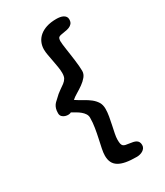

<svg xmlns="http://www.w3.org/2000/svg" viewBox="-202 -807 845 983"><g transform="rotate(-30 220.0 -315.0)"><path d="M167 7.3Q167 -9.3 171.9 -33.2Q176.8 -57.1 182.9 -84.7Q189 -112.3 193.8 -141.8Q198.7 -171.4 198.7 -199.7Q198.7 -212.4 191.9 -222.9Q185.1 -233.4 174.6 -242.2Q164.1 -251 151.4 -258.3Q138.7 -265.6 127 -272.5Q122.1 -269 112.3 -268.3Q102.5 -267.6 92.5 -270.8Q82.5 -273.9 75.2 -281.2Q67.9 -288.6 67.9 -301.3Q67.9 -317.4 71.3 -328.1Q74.7 -338.9 79.8 -346.2Q85 -353.5 90.3 -358.2Q95.7 -362.8 100.1 -367.2Q120.6 -387.7 137.2 -398.7Q153.8 -409.7 165.5 -418.7Q177.2 -427.7 183.6 -438.7Q189.9 -449.7 189.9 -469.7Q189.9 -486.3 186.5 -506.6Q183.1 -526.9 179.2 -547.4Q175.3 -567.9 171.9 -586.7Q168.5 -605.5 168.5 -620.1Q168.5 -641.6 176.8 -660.6Q185.1 -679.7 201.7 -693.8Q218.3 -708 243.2 -716.1Q268.1 -724.1 301.3 -724.1Q312 -724.1 322.3 -722.4Q332.5 -720.7 340.6 -716.6Q348.6 -712.4 353.5 -705.8Q358.4 -699.2 358.4 -689.9Q358.4 -673.8 351.3 -665.3Q344.2 -656.7 333 -652.3Q321.8 -647.9 308.3 -646.2Q294.9 -644.5 282.2 -641.6Q268.1 -638.7 265.4 -630.6Q262.7 -622.6 262.7 -615.7Q262.7 -607.9 264.2 -594.7Q265.6 -581.5 268.1 -565.2Q270.5 -548.8 273.2 -530.3Q275.9 -511.7 278.3 -493.2Q280.8 -474.6 282.2 -457.8Q283.7 -440.9 283.7 -427.7Q283.7 -409.2 271 -393.8Q258.3 -378.4 240.5 -365.7Q222.7 -353 203.6 -341.8Q184.6 -330.6 172.4 -319.8Q194.3 -305.2 215.6 -293.7Q236.8 -282.2 253.2 -269.3Q269.5 -256.3 279.8 -240Q290 -223.6 290 -199.7Q290 -179.2 285.9 -156Q281.7 -132.8 276.9 -109.9Q272 -86.9 267.8 -66.4Q263.7 -45.9 263.7 -31.2Q263.7 -16.1 265.6 -7.6Q267.6 1 272.5 5.4Q277.3 9.8 285.4 11.7Q293.5 13.7 306.2 15.1Q318.4 16.6 328.1 18.8Q337.9 21 345 25.1Q352.1 29.3 356 36.4Q359.9 43.5 359.9 54.7Q359.9 64.9 354.7 72.3Q349.6 79.6 342 84.2Q334.5 88.9 325 91.3Q315.4 93.8 306.6 93.8Q269 93.8 242.7 88.9Q216.3 84 199.5 73.5Q182.6 63 174.8 46.6Q167 30.3 167 7.3Z"/></g></svg>

Font: Short Stack
Style: Regular
Weight: 400
Designer: James Grieshaber
Foundry: James Grieshaber
Version: Version 1.002